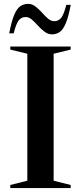

<svg xmlns="http://www.w3.org/2000/svg" viewBox="-20 -950 409 970"><path d="M337 -15.5V0H32V-15.5L118 -37V-678.5L32 -699.5V-715H337V-699.5L251 -678.5V-37ZM337.5 -925.5Q325.5 -862.5 311.5 -830.5Q297.5 -798.5 280.5 -787.5Q263.5 -776.5 243 -776.5Q222.5 -776.5 205 -789.8Q187.5 -803 172 -820.2Q156.5 -837.5 141.2 -850.8Q126 -864 110 -864Q88 -864 74.8 -847.2Q61.5 -830.5 49 -781.5H26.5Q38.5 -844.5 52.5 -876.5Q66.5 -908.5 83.8 -919.5Q101 -930.5 122 -930.5Q142 -930.5 159.2 -917.2Q176.5 -904 191.8 -886.8Q207 -869.5 222.2 -856.2Q237.5 -843 254 -843Q275.5 -843 289 -859.8Q302.5 -876.5 315 -925.5Z"/></svg>

Font: Newsreader 72pt Medium
Style: Regular
Weight: 500
Designer: Hugues Gentile
Foundry: Production Type
Version: Version 1.003; ttfautohint (v1.8.3)